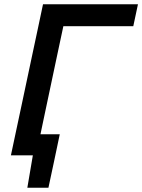

<svg xmlns="http://www.w3.org/2000/svg" viewBox="-20 -733 671 906"><path d="M31.5 0Q44 -58.5 55.5 -113Q67 -167.5 81.5 -235L132 -473Q146.5 -541.5 158.5 -597.2Q170.5 -653 183 -713H631L609 -609.5H279Q271.5 -574 263.5 -536.8Q255.5 -499.5 246.5 -457L199.5 -235Q191.5 -197 184.5 -164Q177.5 -131 171 -99.5H262Q255.5 -68 248.5 -35.2Q241.5 -2.5 235 29Q228.5 59.5 221.8 90.8Q215 122 208.5 153H109L135 0Z"/></svg>

Font: Commissioner Medium
Style: Italic
Weight: 500
Italic angle: -12°
Designer: Kostas Bartsokas
Foundry: Kostas Bartsokas
Version: Version 1.000; ttfautohint (v1.8.3)